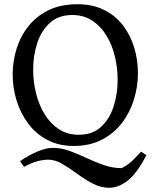

<svg xmlns="http://www.w3.org/2000/svg" viewBox="-20 -685 728 909"><path d="M648 33 673 50Q627 138 583.5 171Q540 204 497 204Q457 204 419 184Q381 164 345 137.5Q309 111 275 91Q241 71 209 71Q184 71 156.5 78.5Q129 86 94 105L75 78Q117 49 158 32Q199 15 231 15Q270 15 309.5 29.5Q349 44 389.5 63Q430 82 471.5 96.5Q513 111 556 111Q577 100 590 90Q603 80 616 66.5Q629 53 648 33ZM347 -665Q419 -665 473 -638Q527 -611 562.5 -564.5Q598 -518 615.5 -459.5Q633 -401 633 -339Q633 -275 614 -213.5Q595 -152 557 -102.5Q519 -53 462 -23.5Q405 6 329 6Q258 6 204 -22.5Q150 -51 113.5 -100Q77 -149 58.5 -209Q40 -269 40 -332Q40 -395 58.5 -454.5Q77 -514 115 -561.5Q153 -609 210.5 -637Q268 -665 347 -665ZM322 -614Q257 -614 216 -576.5Q175 -539 156 -480Q137 -421 137 -355Q137 -299 150.5 -244Q164 -189 191 -144.5Q218 -100 258.5 -73.5Q299 -47 353 -47Q418 -47 458.5 -84.5Q499 -122 518 -181.5Q537 -241 537 -307Q537 -363 524 -417.5Q511 -472 484 -516.5Q457 -561 416.5 -587.5Q376 -614 322 -614Z"/></svg>

Font: Ruwudu
Style: Regular
Weight: 400
Designer: Becca Hirsbrunner Spalinger
Foundry: SIL International
Version: Version 3.000